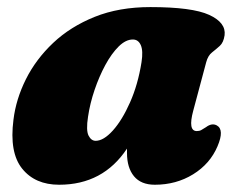

<svg xmlns="http://www.w3.org/2000/svg" viewBox="-20 -507 674 542"><path d="M525.5 -194.5Q510 -137 535.5 -137Q543 -137 548 -139.8Q553 -142.5 561.5 -148Q578 -160.5 592 -153Q614 -141 594 -94Q573 -44.5 525.2 -15Q477.5 14.5 417 14.5Q378 14.5 358.2 -9.5Q338.5 -33.5 338.5 -75Q338.5 -81 338.5 -87.5Q271 14.5 147 14.5Q79 14.5 42.5 -31Q6 -76.5 18 -169Q25 -227 53.2 -283.5Q81.5 -340 130.2 -386Q179 -432 247.5 -459.5Q316 -487 404.5 -487Q522.5 -487 570.5 -465Q618.5 -443 614 -407.5Q611 -387 600.5 -377.5Q590 -368 578.5 -359Q567 -350 562 -331ZM228.5 -177.5Q222.5 -139 230 -124.2Q237.5 -109.5 250 -109.5Q272.5 -109.5 298.8 -138.8Q325 -168 347.2 -218.2Q369.5 -268.5 379.5 -331.5Q384.5 -363.5 377.5 -379.5Q370.5 -395.5 355 -395.5Q335 -395.5 315 -375.8Q295 -356 277.5 -323.8Q260 -291.5 247 -253.2Q234 -215 228.5 -177.5Z"/></svg>

Font: Fraunces 9pt Soft Black
Style: Italic
Weight: 900
Italic angle: -16°
Version: Version 1.000;[b76b70a41]